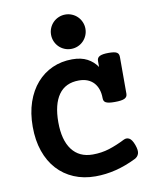

<svg xmlns="http://www.w3.org/2000/svg" viewBox="-91 -887 781 967"><g transform="rotate(-10 300.0 -403.5)"><path d="M221.7 -730.5Q221.7 -748.5 228.5 -764.6Q235.4 -780.8 247.3 -792.7Q259.3 -804.7 275.4 -811.5Q291.5 -818.4 309.6 -818.4Q327.6 -818.4 343.8 -811.5Q359.9 -804.7 371.8 -792.7Q383.8 -780.8 390.6 -764.6Q397.5 -748.5 397.5 -730.5Q397.5 -712.4 390.6 -696.3Q383.8 -680.2 371.8 -668.2Q359.9 -656.2 343.8 -649.4Q327.6 -642.6 309.6 -642.6Q291.5 -642.6 275.4 -649.4Q259.3 -656.2 247.3 -668.2Q235.4 -680.2 228.5 -696.3Q221.7 -712.4 221.7 -730.5ZM527.8 -41Q476.6 -15.6 424.1 -2.4Q371.6 10.7 319.3 10.7Q258.8 10.7 209.2 -10.3Q159.7 -31.2 124.3 -70.1Q88.9 -108.9 69.6 -164.6Q50.3 -220.2 50.3 -290Q50.3 -359.4 69.3 -415Q88.4 -470.7 122.6 -509.8Q156.7 -548.8 203.1 -569.6Q249.5 -590.3 304.7 -590.3Q350.6 -590.3 381.6 -573.7Q412.6 -557.1 431.6 -528.8V-559.6Q431.6 -576.2 445.8 -583.3Q460 -590.3 491.2 -590.3Q506.8 -590.3 517.1 -588.6Q527.3 -586.9 533.2 -583.3Q539.1 -579.6 541.5 -573.7Q543.9 -567.9 543.9 -559.6V-372.1Q543.9 -355.5 529.3 -348.4Q514.6 -341.3 479.5 -341.3Q461.9 -341.3 450.9 -343Q439.9 -344.7 433.3 -348.4Q426.8 -352.1 424.3 -357.9Q421.9 -363.8 421.9 -372.1Q421.9 -395.5 415.3 -415.3Q408.7 -435.1 395.8 -449.5Q382.8 -463.9 363.8 -471.7Q344.7 -479.5 319.3 -479.5Q250.5 -479.5 215.8 -430.4Q181.2 -381.3 181.2 -290Q181.2 -198.7 218.3 -149.4Q255.4 -100.1 324.2 -100.1Q369.1 -100.1 408.7 -112.5Q448.2 -125 490.7 -146.5Q505.4 -153.8 519 -146.5Q532.7 -139.2 543.5 -109.9Q554.2 -80.1 548.8 -64.5Q543.5 -48.8 527.8 -41Z"/></g></svg>

Font: Courier Prime
Style: Bold
Weight: 700
Monospace: yes
Designer: Alan Dague-Greene
Foundry: Quote-Unquote Apps
Version: Version 1.202